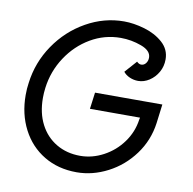

<svg xmlns="http://www.w3.org/2000/svg" viewBox="-79 -776 871 868"><g transform="rotate(10 356.0 -341.5)"><path d="M657 -356 646 -269Q635 -188 587.5 -123.5Q540 -59 470.5 -23Q401 13 328 13Q243 13 178 -26Q113 -65 77 -134.5Q41 -204 41 -291Q41 -322 45 -347Q57 -443 111.5 -523Q166 -603 248.5 -649.5Q331 -696 422 -696Q466 -696 516 -681.5Q566 -667 601 -636Q636 -605 636 -559Q636 -527 621 -500.5Q606 -474 581.5 -458Q557 -442 530 -442Q510 -442 491.5 -450Q473 -458 462 -472L511 -527Q521 -517 531 -517Q544 -517 552.5 -528Q561 -539 561 -554Q561 -586 515 -603Q469 -620 420 -620Q346 -620 282 -582.5Q218 -545 175.5 -480.5Q133 -416 123 -338Q120 -314 120 -292Q120 -223 146.5 -171.5Q173 -120 221 -91.5Q269 -63 331 -63Q386 -63 437.5 -90.5Q489 -118 523.5 -165.5Q558 -213 566 -271L568 -280H338L348 -356Z"/></g></svg>

Font: Bellota
Style: Bold Italic
Weight: 700
Italic angle: -7.5°
Designer: Kemie Guaida
Foundry: Kemie Guaida
Version: Version 4.001